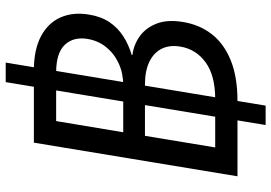

<svg xmlns="http://www.w3.org/2000/svg" viewBox="-162 -706 969 686"><g transform="rotate(-90 323.0 -363.5)"><path d="M218.8 100.6 372.1 -828.1H441.9L288.1 100.6ZM35.6 0 155.8 -727.5H413.6Q488.3 -727.5 535.9 -702.1Q583.5 -676.8 603.3 -632.1Q623 -587.4 613.3 -529.8Q606.4 -487.3 586.4 -457.5Q566.4 -427.7 536.1 -408.2Q505.9 -388.7 468.8 -377.9V-375.5Q506.3 -370.6 536.4 -348.9Q566.4 -327.1 581.3 -288.6Q596.2 -250 586.9 -194.8Q577.6 -136.2 543.9 -92.5Q510.3 -48.8 450.7 -24.4Q391.1 0 304.7 0ZM138.7 -79.6H311.5Q395.5 -79.6 442.6 -113.8Q489.7 -147.9 499 -204.1Q505.4 -242.2 491.5 -270.5Q477.5 -298.8 445.1 -314.7Q412.6 -330.6 362.8 -330.6H180.2ZM192.9 -408.2H360.8Q403.3 -408.2 438.2 -424.1Q473.1 -439.9 496.6 -468.5Q520 -497.1 526.4 -535.6Q534.7 -585.9 505.4 -616.9Q476.1 -647.9 406.7 -647.9H232.9Z"/></g></svg>

Font: Inter 24pt
Style: Italic
Weight: 400
Italic angle: -9.3988°
Designer: Rasmus Andersson
Foundry: rsms
Version: Version 4.001;git-66647c0bb